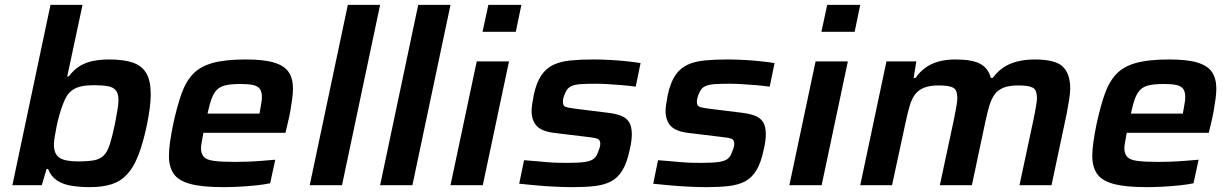

<svg xmlns="http://www.w3.org/2000/svg" viewBox="-20 -763 5070 791"><path d="M350 8Q311 8 275.5 2.5Q240 -3 215 -19.5Q190 -36 178 -67H172L152 0H31L188 -743H320L257 -448H263Q285 -477 310.5 -492Q336 -507 366 -512.5Q396 -518 429 -518Q490 -518 527.5 -505Q565 -492 583 -461Q601 -430 601 -374Q601 -349 597 -318Q593 -287 585 -247Q569 -172 549.5 -122.5Q530 -73 503.5 -44.5Q477 -16 439.5 -4Q402 8 350 8ZM301 -98Q341 -98 366.5 -102.5Q392 -107 407.5 -122.5Q423 -138 433 -170Q443 -202 454 -255Q460 -287 464 -310.5Q468 -334 468 -350Q468 -377 458 -390Q448 -403 426 -407.5Q404 -412 367 -412Q337 -412 316 -407.5Q295 -403 280.5 -393.5Q266 -384 255 -367Q248 -356 240 -335.5Q232 -315 225 -290.5Q218 -266 213 -241.5Q208 -217 205 -197.5Q202 -178 202 -168Q202 -129 224.5 -113.5Q247 -98 301 -98Z M900 8Q814 8 765 -5Q716 -18 696 -46.5Q676 -75 676 -120Q676 -147 681 -181Q686 -215 694 -254Q710 -327 728 -377.5Q746 -428 776 -459Q806 -490 857.5 -504Q909 -518 991 -518Q1068 -518 1110 -505Q1152 -492 1169.5 -465.5Q1187 -439 1187 -398Q1187 -380 1184 -357Q1181 -334 1176.5 -308Q1172 -282 1165 -254L1156 -216H818Q815 -196 811.5 -179.5Q808 -163 808 -150Q809 -128 820.5 -116Q832 -104 862.5 -100Q893 -96 948 -96Q971 -96 999.5 -97Q1028 -98 1058.5 -100.5Q1089 -103 1114 -105L1093 -8Q1070 -3 1037 0.5Q1004 4 968.5 6Q933 8 900 8ZM835 -295H1049L1051 -306Q1054 -324 1056.5 -338Q1059 -352 1059 -363Q1059 -386 1050 -397.5Q1041 -409 1021.5 -413Q1002 -417 972 -417Q934 -417 911 -412Q888 -407 874.5 -394Q861 -381 852 -357Q843 -333 835 -295Z M1256 0 1413 -743H1546L1389 0Z M1546 0 1703 -743H1836L1679 0Z M1968 -632 1992 -743H2128L2105 -632ZM1836 0 1944 -510H2077L1969 0Z M2341 8Q2306 8 2265.5 6Q2225 4 2187 0.5Q2149 -3 2119 -6L2139 -103Q2165 -101 2188 -99Q2211 -97 2233.5 -95Q2256 -93 2277 -92.5Q2298 -92 2319 -92Q2366 -92 2391 -96Q2416 -100 2427.5 -110Q2439 -120 2445 -140Q2449 -149 2451 -156.5Q2453 -164 2453 -171Q2453 -187 2441 -191.5Q2429 -196 2399 -199L2259 -216Q2209 -223 2189.5 -246Q2170 -269 2170 -306Q2170 -316 2172.5 -334Q2175 -352 2179 -372Q2190 -423 2210 -452.5Q2230 -482 2260 -496Q2290 -510 2331 -514Q2372 -518 2424 -518Q2458 -518 2494 -516Q2530 -514 2563 -510.5Q2596 -507 2619 -503L2599 -406Q2570 -410 2539.5 -412.5Q2509 -415 2482 -416.5Q2455 -418 2435 -418Q2399 -418 2374 -416.5Q2349 -415 2333.5 -408Q2318 -401 2310 -383Q2306 -375 2302.5 -364.5Q2299 -354 2299 -344Q2299 -327 2309.5 -323Q2320 -319 2351 -315L2488 -298Q2519 -294 2540 -285.5Q2561 -277 2572 -259.5Q2583 -242 2583 -209Q2583 -199 2581 -182Q2579 -165 2574 -145Q2563 -92 2544 -61Q2525 -30 2497 -15.5Q2469 -1 2430 3.5Q2391 8 2341 8Z M2893 8Q2858 8 2817.5 6Q2777 4 2739 0.5Q2701 -3 2671 -6L2691 -103Q2717 -101 2740 -99Q2763 -97 2785.5 -95Q2808 -93 2829 -92.5Q2850 -92 2871 -92Q2918 -92 2943 -96Q2968 -100 2979.5 -110Q2991 -120 2997 -140Q3001 -149 3003 -156.5Q3005 -164 3005 -171Q3005 -187 2993 -191.5Q2981 -196 2951 -199L2811 -216Q2761 -223 2741.5 -246Q2722 -269 2722 -306Q2722 -316 2724.5 -334Q2727 -352 2731 -372Q2742 -423 2762 -452.5Q2782 -482 2812 -496Q2842 -510 2883 -514Q2924 -518 2976 -518Q3010 -518 3046 -516Q3082 -514 3115 -510.5Q3148 -507 3171 -503L3151 -406Q3122 -410 3091.5 -412.5Q3061 -415 3034 -416.5Q3007 -418 2987 -418Q2951 -418 2926 -416.5Q2901 -415 2885.5 -408Q2870 -401 2862 -383Q2858 -375 2854.5 -364.5Q2851 -354 2851 -344Q2851 -327 2861.5 -323Q2872 -319 2903 -315L3040 -298Q3071 -294 3092 -285.5Q3113 -277 3124 -259.5Q3135 -242 3135 -209Q3135 -199 3133 -182Q3131 -165 3126 -145Q3115 -92 3096 -61Q3077 -30 3049 -15.5Q3021 -1 2982 3.5Q2943 8 2893 8Z M3364 -632 3388 -743H3524L3501 -632ZM3232 0 3340 -510H3473L3365 0Z M3524 0 3632 -510H3755L3744 -442H3752Q3769 -467 3792.5 -484Q3816 -501 3846.5 -509.5Q3877 -518 3915 -518Q3987 -518 4019.5 -499.5Q4052 -481 4062 -442H4070Q4088 -467 4112.5 -484Q4137 -501 4170 -509.5Q4203 -518 4243 -518Q4328 -518 4358.5 -488.5Q4389 -459 4389 -399Q4389 -379 4384.5 -351Q4380 -323 4374 -292L4312 0H4180L4239 -276Q4244 -302 4248 -324Q4252 -346 4252 -359Q4252 -393 4234.5 -402Q4217 -411 4176 -411Q4138 -411 4115 -402Q4092 -393 4078.5 -375Q4065 -357 4056.5 -329.5Q4048 -302 4040 -264L3984 0H3852L3911 -276Q3916 -302 3920 -324Q3924 -346 3924 -359Q3924 -393 3906.5 -402Q3889 -411 3847 -411Q3810 -411 3786.5 -401.5Q3763 -392 3749.5 -373.5Q3736 -355 3728 -328Q3720 -301 3712 -264L3655 0Z M4704 8Q4618 8 4569 -5Q4520 -18 4500 -46.5Q4480 -75 4480 -120Q4480 -147 4485 -181Q4490 -215 4498 -254Q4514 -327 4532 -377.5Q4550 -428 4580 -459Q4610 -490 4661.5 -504Q4713 -518 4795 -518Q4872 -518 4914 -505Q4956 -492 4973.5 -465.5Q4991 -439 4991 -398Q4991 -380 4988 -357Q4985 -334 4980.5 -308Q4976 -282 4969 -254L4960 -216H4622Q4619 -196 4615.5 -179.5Q4612 -163 4612 -150Q4613 -128 4624.5 -116Q4636 -104 4666.5 -100Q4697 -96 4752 -96Q4775 -96 4803.5 -97Q4832 -98 4862.5 -100.5Q4893 -103 4918 -105L4897 -8Q4874 -3 4841 0.5Q4808 4 4772.5 6Q4737 8 4704 8ZM4639 -295H4853L4855 -306Q4858 -324 4860.5 -338Q4863 -352 4863 -363Q4863 -386 4854 -397.5Q4845 -409 4825.5 -413Q4806 -417 4776 -417Q4738 -417 4715 -412Q4692 -407 4678.5 -394Q4665 -381 4656 -357Q4647 -333 4639 -295Z"/></svg>

Font: Saira SemiExpanded SemiBold
Style: Italic
Weight: 600
Width: 6
Italic angle: -12°
Designer: Hector Gatti with collaboration of the Omnibus-Type team
Foundry: Omnibus-Type
Version: Version 1.101